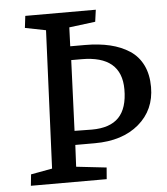

<svg xmlns="http://www.w3.org/2000/svg" viewBox="-51 -746 690 792"><g transform="rotate(-5 294.0 -350.0)"><path d="M44.9 0 49.8 -46.9 138.2 -63 163.1 -633.8 77.1 -650.9 83 -700.2H375L368.2 -650.9L259.8 -637.2L256.8 -559.1H317.9Q375.5 -559.1 421.4 -548.1Q467.3 -537.1 502 -514.4Q536.6 -491.7 555.4 -453.4Q574.2 -415 574.2 -362.8Q574.2 -268.1 505.9 -210Q437.5 -151.9 323.2 -151.9H242.2L237.8 -62L362.8 -47.9L358.9 0ZM244.1 -210 315.9 -209Q391.1 -209 427.5 -246.8Q463.9 -284.7 463.9 -362.8Q463.9 -502 298.8 -502H255.9Z"/></g></svg>

Font: Literata Book Medium
Style: Italic
Weight: 500
Italic angle: -3°
Designer: Latin by Veronika Burian and Jose Scaglione. Greek by Irene Vlachou. Cyrillic by Vera Evstafieva
Foundry: TypeTogether
Version: Version 1.003;PS 001.003;hotconv 1.0.88;makeotf.lib2.5.64775